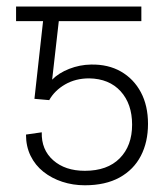

<svg xmlns="http://www.w3.org/2000/svg" viewBox="-20 -548 492 577"><path d="M127.9 -247.1 83.5 -251 114.3 -528.3H404.8V-484.4H156.7L136.7 -308.6Q156.2 -328.6 188 -341.1Q219.7 -353.5 253.4 -354Q305.2 -355 343.5 -333Q381.8 -311 403.3 -270.8Q424.8 -230.5 424.8 -175.8Q424.8 -121.1 403.3 -79.6Q381.8 -38.1 339.4 -14.6Q296.9 8.8 234.9 8.8Q199.2 8.8 167.2 -1.7Q135.3 -12.2 110.6 -31.7Q85.9 -51.3 72 -79.6Q58.1 -107.9 58.1 -143.6L105.5 -150.4Q104 -98.1 139.9 -66.4Q175.8 -34.7 234.9 -34.7Q302.7 -34.7 339.8 -72.3Q377 -109.9 377 -173.3Q377 -235.8 342.5 -273.7Q308.1 -311.5 248 -312.5Q207 -312.5 175.5 -294.2Q144 -275.9 127.9 -247.1ZM158.2 -528.3V-484.4H28.3V-528.3Z"/></svg>

Font: Inter ExtraLight
Style: Regular
Weight: 250
Designer: Rasmus Andersson
Foundry: rsms
Version: Version 4.001;git-66647c0bb